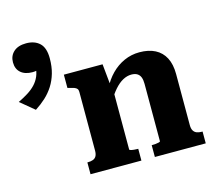

<svg xmlns="http://www.w3.org/2000/svg" viewBox="-336 -878 1111 1006"><g transform="rotate(-15 219.0 -375.0)"><path d="M35 0V-64H37Q54 -64 66 -68.5Q78 -73 84 -84Q90 -95 90 -114V-432Q90 -443 85 -449Q80 -455 70 -458.5Q60 -462 43 -466L35 -468V-540H245L257 -419L264 -414V-73Q264 -70 271 -68Q278 -66 288.5 -65Q299 -64 307 -64H311V0ZM660 0H384V-64H386Q396 -64 406 -65Q416 -66 423.5 -68Q431 -70 431 -73V-384Q431 -406 425.5 -420Q420 -434 408 -441.5Q396 -449 376 -449Q353 -449 330 -436.5Q307 -424 285 -399Q263 -374 240 -335L242 -410Q263 -453 294 -484.5Q325 -516 364 -533.5Q403 -551 447 -551Q497 -551 532 -533Q567 -515 585.5 -479.5Q604 -444 604 -391V-114Q604 -95 610.5 -84Q617 -73 628.5 -68.5Q640 -64 656 -64H660ZM-154 -400 -230 -463Q-201 -477 -177 -492Q-153 -507 -135.5 -525.5Q-118 -544 -108 -567.5Q-98 -591 -97 -622L-74 -608Q-84 -600 -96 -597.5Q-108 -595 -120 -595Q-160 -595 -183 -615Q-206 -635 -206 -671Q-206 -706 -182 -728Q-158 -750 -114 -750Q-68 -750 -41 -724.5Q-14 -699 -14 -642Q-14 -597 -24.5 -561Q-35 -525 -53.5 -496Q-72 -467 -97.5 -443.5Q-123 -420 -154 -400Z"/></g></svg>

Font: Roboto Serif SemiCondensed
Style: Bold
Weight: 700
Width: 4
Designer: Greg Gazdowicz
Foundry: Commercial Type
Version: Version 1.007